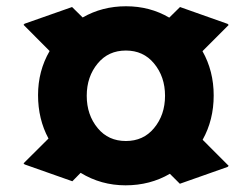

<svg xmlns="http://www.w3.org/2000/svg" viewBox="-20 -668 790 601"><path d="M286.1 -469.7Q251.5 -428.2 251.5 -368.2Q251.5 -308.1 286.1 -266.6Q319.3 -226.6 374 -226.6Q428.7 -226.6 461.9 -266.6Q496.6 -308.1 496.6 -368.2Q496.6 -428.2 461.9 -469.7Q428.7 -509.8 374 -509.8Q319.3 -509.8 286.1 -469.7ZM692.4 -593.3 695.8 -589.8 613.8 -507.8Q648.9 -445.8 648.9 -369.1Q648.9 -292.5 614.3 -230.5L695.8 -148.9L692.4 -145.5L543 -92.8L511.7 -124Q449.7 -87.9 373 -87.9Q296.4 -87.9 232.4 -127L206.5 -100.6L57.1 -153.3L53.7 -156.7L131.8 -234.4Q99.1 -294.9 99.1 -370.4Q99.1 -445.8 135.3 -508.3L53.7 -590.3L57.1 -593.8L205.6 -646L238.8 -613.3Q299.8 -648.4 374.5 -648.4Q449.2 -648.4 509.8 -612.8L543.5 -646Z"/></svg>

Font: Nova Round
Style: Bold
Weight: 700
Designer: Wojciech Kalinowski "wmk69" (wmk69@o2.pl)
Foundry: Wojciech Kalinowski "wmk69" (wmk69@o2.pl)
Version: Version 3.1.0; 2021-05-23